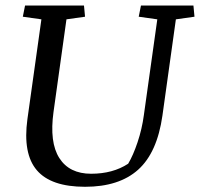

<svg xmlns="http://www.w3.org/2000/svg" viewBox="-20 -681 740 711"><path d="M81.5 -239.7 133.3 -609.4 64.5 -619.1 72.8 -660.6H291L294.9 -619.1L226.1 -609.4L178.2 -266.6Q162.6 -153.8 199.7 -95.7Q236.8 -37.6 317.4 -37.6Q397.9 -37.6 454.6 -74.7Q473.1 -105.5 489.5 -154.5Q505.9 -203.6 512.7 -254.4L562.5 -609.4L493.7 -619.1L502 -660.6H696.3L700.2 -619.1L631.3 -609.4L581.5 -252.9Q562 -115.7 491.5 -52.5Q420.9 10.7 294.9 10.7Q168.9 10.7 116.5 -50.5Q64 -111.8 81.5 -239.7Z"/></svg>

Font: NoticiaText-Italic
Style: Italic
Weight: 400
Italic angle: -8°
Designer: JM Sole
Foundry: JM Sole
Version: Version 1.003